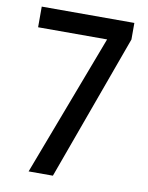

<svg xmlns="http://www.w3.org/2000/svg" viewBox="-82 -773 643 833"><g transform="rotate(10 240.0 -357.0)"><path d="M102 0 338 -623H34V-714H442V-641L209 0Z"/></g></svg>

Font: Noto Sans Arabic UI Cn Md
Style: Regular
Weight: 500
Width: 3
Designer: Monotype Design Team, Nadine Chahine and Nizar Qandah
Foundry: Monotype Imaging Inc.
Version: Version 2.010; ttfautohint (v1.8.4.7-5d5b)